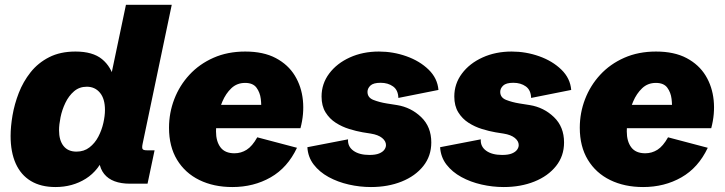

<svg xmlns="http://www.w3.org/2000/svg" viewBox="-20 -752 2966 786"><path d="M207 13.7Q147.5 13.7 106.4 -11Q65.4 -35.6 44.4 -82.5Q23.4 -129.4 23.4 -195.3Q23.4 -233.4 31.2 -279.5Q39.1 -325.7 56.9 -371.6Q74.7 -417.5 105.2 -456.1Q135.7 -494.6 181.2 -517.8Q226.6 -541 289.1 -541Q359.4 -541 397.5 -510Q435.5 -479 448.7 -424.3L431.2 -425.8L495.6 -732.4H683.1L564 -164.1Q560.5 -147.9 563.5 -142.3Q566.4 -136.7 581.1 -136.7H612.8L584 0H512.7Q438.5 0 406.5 -39.8Q374.5 -79.6 389.6 -154.3L392.6 -168.9L413.1 -125.5Q385.7 -54.7 331.3 -20.5Q276.9 13.7 207 13.7ZM293 -131.3Q324.2 -131.3 346.4 -148.7Q368.7 -166 382.6 -192.6Q396.5 -219.2 403.1 -248.5Q409.7 -277.8 409.7 -301.8Q409.7 -347.7 389.2 -372.3Q368.7 -397 335.4 -397Q304.7 -397 283 -378.2Q261.2 -359.4 247.6 -330.8Q233.9 -302.2 227.8 -272Q221.7 -241.7 221.7 -218.8Q221.7 -177.7 240 -154.5Q258.3 -131.3 293 -131.3Z M931.2 13.7Q855 13.7 796.4 -14.9Q737.8 -43.5 704.8 -97.9Q671.9 -152.3 671.9 -229Q671.9 -290 693.4 -345.9Q714.8 -401.9 755.4 -445.8Q795.9 -489.7 853.8 -515.4Q911.6 -541 983.9 -541Q1058.6 -541 1109.1 -514.2Q1159.7 -487.3 1187 -442.4Q1214.4 -397.5 1220 -341.6Q1225.6 -285.6 1210 -227.1H791L811 -322.8H1061.5L1048.3 -300.8Q1050.8 -320.8 1047.6 -347.2Q1044.4 -373.5 1030 -393.1Q1015.6 -412.6 983.4 -412.6Q950.2 -412.6 927.2 -390.9Q904.3 -369.1 890.4 -336.4Q876.5 -303.7 870.4 -270.3Q864.3 -236.8 864.3 -213.9Q864.3 -173.3 882.6 -148.9Q900.9 -124.5 939.9 -124.5Q966.8 -124.5 989.7 -138.9Q1012.7 -153.3 1033.2 -189.9L1195.8 -147Q1157.2 -65.4 1087.9 -25.9Q1018.6 13.7 931.2 13.7Z M1498.5 13.7Q1452.6 13.7 1407.7 3.4Q1362.8 -6.8 1325.2 -27.3Q1287.6 -47.9 1264.2 -78.4Q1240.7 -108.9 1238.3 -149.4L1404.8 -181.6Q1402.8 -152.3 1426.8 -135Q1450.7 -117.7 1492.2 -117.7Q1517.6 -117.7 1532.2 -123.8Q1546.9 -129.9 1553.5 -139.2Q1560.1 -148.4 1560.1 -158.2Q1560.1 -174.3 1544.2 -187.3Q1528.3 -200.2 1498 -205.1L1464.8 -210.4Q1439 -214.8 1409.7 -223.9Q1380.4 -232.9 1354.7 -249.3Q1329.1 -265.6 1312.7 -292Q1296.4 -318.4 1296.4 -356.9Q1296.4 -409.2 1327.6 -450.9Q1358.9 -492.7 1412.1 -516.8Q1465.3 -541 1531.2 -541Q1589.4 -541 1643.8 -521.7Q1698.2 -502.4 1734.6 -467Q1771 -431.6 1774.9 -383.8L1610.8 -351.1Q1609.9 -383.3 1589.1 -398.2Q1568.4 -413.1 1538.1 -413.1Q1508.3 -413.1 1496.3 -401.6Q1484.4 -390.1 1484.4 -376Q1484.4 -352.5 1508.5 -343Q1532.7 -333.5 1562.5 -328.6L1605.5 -321.8Q1662.6 -312.5 1704.1 -272.7Q1745.6 -232.9 1745.6 -168.9Q1745.6 -113.3 1712.9 -72.3Q1680.2 -31.2 1624.3 -8.8Q1568.4 13.7 1498.5 13.7Z M2042 13.7Q1996.1 13.7 1951.2 3.4Q1906.2 -6.8 1868.7 -27.3Q1831.1 -47.9 1807.6 -78.4Q1784.2 -108.9 1781.7 -149.4L1948.2 -181.6Q1946.3 -152.3 1970.2 -135Q1994.1 -117.7 2035.6 -117.7Q2061 -117.7 2075.7 -123.8Q2090.3 -129.9 2096.9 -139.2Q2103.5 -148.4 2103.5 -158.2Q2103.5 -174.3 2087.6 -187.3Q2071.8 -200.2 2041.5 -205.1L2008.3 -210.4Q1982.4 -214.8 1953.1 -223.9Q1923.8 -232.9 1898.2 -249.3Q1872.6 -265.6 1856.2 -292Q1839.8 -318.4 1839.8 -356.9Q1839.8 -409.2 1871.1 -450.9Q1902.3 -492.7 1955.6 -516.8Q2008.8 -541 2074.7 -541Q2132.8 -541 2187.3 -521.7Q2241.7 -502.4 2278.1 -467Q2314.5 -431.6 2318.4 -383.8L2154.3 -351.1Q2153.3 -383.3 2132.6 -398.2Q2111.8 -413.1 2081.5 -413.1Q2051.8 -413.1 2039.8 -401.6Q2027.8 -390.1 2027.8 -376Q2027.8 -352.5 2052 -343Q2076.2 -333.5 2106 -328.6L2148.9 -321.8Q2206.1 -312.5 2247.6 -272.7Q2289.1 -232.9 2289.1 -168.9Q2289.1 -113.3 2256.3 -72.3Q2223.6 -31.2 2167.7 -8.8Q2111.8 13.7 2042 13.7Z M2612.8 13.7Q2536.6 13.7 2478 -14.9Q2419.4 -43.5 2386.5 -97.9Q2353.5 -152.3 2353.5 -229Q2353.5 -290 2375 -345.9Q2396.5 -401.9 2437 -445.8Q2477.5 -489.7 2535.4 -515.4Q2593.3 -541 2665.5 -541Q2740.2 -541 2790.8 -514.2Q2841.3 -487.3 2868.7 -442.4Q2896 -397.5 2901.6 -341.6Q2907.2 -285.6 2891.6 -227.1H2472.7L2492.7 -322.8H2743.2L2730 -300.8Q2732.4 -320.8 2729.2 -347.2Q2726.1 -373.5 2711.7 -393.1Q2697.3 -412.6 2665 -412.6Q2631.8 -412.6 2608.9 -390.9Q2585.9 -369.1 2572 -336.4Q2558.1 -303.7 2552 -270.3Q2545.9 -236.8 2545.9 -213.9Q2545.9 -173.3 2564.2 -148.9Q2582.5 -124.5 2621.6 -124.5Q2648.4 -124.5 2671.4 -138.9Q2694.3 -153.3 2714.8 -189.9L2877.4 -147Q2838.9 -65.4 2769.5 -25.9Q2700.2 13.7 2612.8 13.7Z"/></svg>

Font: Schibsted Grotesk Black
Style: Italic
Weight: 900
Italic angle: -12°
Designer: Bakken & Baeck AS, Henrik Kongsvoll
Foundry: Schibsted ASA
Version: Version 1.100;gftools[0.9.25]